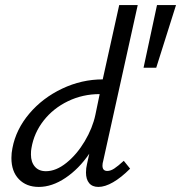

<svg xmlns="http://www.w3.org/2000/svg" viewBox="-20 -731 714 757"><path d="M468 -97 493 -66Q458 -31 426 -12.5Q394 6 368 6Q344 6 331.5 -9Q319 -24 319 -51Q319 -68 323 -84L332 -125Q291 -65 238 -29.5Q185 6 133 6Q84 6 54.5 -24.5Q25 -55 25 -108Q25 -128 29 -147Q43 -221 95.5 -283Q148 -345 225 -381.5Q302 -418 385 -418L450 -711H523L387 -97Q384 -87 384 -78Q384 -57 403 -57Q416 -57 430.5 -66.5Q445 -76 468 -97ZM356 -278 373 -360Q306 -360 248 -332Q190 -304 152 -255.5Q114 -207 104 -147Q102 -138 102 -122Q102 -92 117.5 -74Q133 -56 161 -56Q201 -56 242 -89Q283 -122 314 -174Q345 -226 356 -278ZM546 -464 599 -711H674L596 -464Z"/></svg>

Font: Ysabeau Medium
Style: Italic
Weight: 500
Italic angle: -12°
Designer: Christian Thalmann (Catharsis Fonts)
Version: Version 0.003